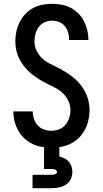

<svg xmlns="http://www.w3.org/2000/svg" viewBox="-20 -763 540 1003"><path d="M249 8Q223 8 197.5 4Q172 0 149 -11.5Q126 -23 107 -40.5Q88 -58 75.5 -80.5Q63 -103 56.5 -128Q50 -153 50 -179Q50 -179 50 -179.5Q50 -180 50 -181H151Q151 -180 151 -180Q151 -180 151 -180Q151 -160 157.5 -141Q164 -122 177.5 -107.5Q191 -93 210 -86.5Q229 -80 249 -80Q269 -80 289 -87.5Q309 -95 322 -111Q335 -127 341.5 -147Q348 -167 348 -188Q348 -212 337.5 -235Q327 -258 309.5 -275Q292 -292 270 -303.5Q248 -315 226 -326Q204 -337 183.5 -349.5Q163 -362 144 -377.5Q125 -393 109.5 -412Q94 -431 82.5 -453Q71 -475 65.5 -499Q60 -523 60 -547Q60 -573 65.5 -598.5Q71 -624 82.5 -647Q94 -670 111.5 -689Q129 -708 152 -720.5Q175 -733 200.5 -738Q226 -743 251 -743Q277 -743 302 -738.5Q327 -734 349 -722.5Q371 -711 389 -693Q407 -675 418.5 -652.5Q430 -630 436 -605Q442 -580 442 -555Q442 -555 442 -554.5Q442 -554 442 -554H341Q341 -554 341 -554Q341 -554 341 -555Q341 -574 336 -592.5Q331 -611 319 -626Q307 -641 288.5 -648Q270 -655 251 -655Q232 -655 213 -646.5Q194 -638 182.5 -622Q171 -606 165.5 -586.5Q160 -567 160 -547Q160 -523 170.5 -500Q181 -477 198.5 -460Q216 -443 237.5 -432Q259 -421 281 -410Q303 -399 324 -386Q345 -373 364 -357.5Q383 -342 398.5 -323Q414 -304 425 -282.5Q436 -261 442 -237Q448 -213 448 -188Q448 -162 442 -136Q436 -110 424 -86.5Q412 -63 393 -44Q374 -25 350.5 -13Q327 -1 301 3.5Q275 8 249 8ZM150 220V150H250Q254 150 258.5 149.5Q263 149 267 147.5Q271 146 274.5 143Q278 140 278 135Q278 131 274.5 127.5Q271 124 267 122.5Q263 121 258.5 120.5Q254 120 250 120H210V0H290V54Q304 58 317 64.5Q330 71 339.5 82Q349 93 353.5 107Q358 121 358 135Q358 155 349.5 173Q341 191 324.5 201.5Q308 212 288.5 216Q269 220 250 220Z"/></svg>

Font: Zed Mono Semibold
Style: Regular
Weight: 600
Monospace: yes
Designer: Belleve Invis
Foundry: Belleve Invis
Version: Version 1.0.0; ttfautohint (v1.8.4)